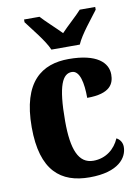

<svg xmlns="http://www.w3.org/2000/svg" viewBox="-87 -825 651 893"><g transform="rotate(-10 238.5 -378.0)"><path d="M191 -606H325C344 -651 398 -715 426 -753V-766H353C332 -742 284 -700 258 -672C231 -700 184 -742 163 -766H90V-753C118 -715 172 -651 191 -606ZM264 10C401 10 444 -52 444 -102C444 -122 434 -138 417 -147C397 -100 354 -63 294 -63C224 -63 196 -133 196 -267C196 -437 223 -487 266 -487C304 -487 316 -426 316 -356C426 -356 445 -401 445 -444C445 -500 395 -549 262 -549C136 -549 38 -482 38 -266C38 -60 128 10 264 10Z"/></g></svg>

Font: Noto Serif Devanagari Condensed ExtraBold
Style: Regular
Weight: 800
Width: 3
Designer: Universal Thirst, Indian Type Foundry and the Monotype Design Team
Foundry: Monotype Imaging Inc.
Version: Version 2.004